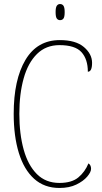

<svg xmlns="http://www.w3.org/2000/svg" viewBox="-20 -923 504 953"><path d="M275 10Q200 10 149.5 -35.5Q99 -81 73.5 -164Q48 -247 48 -358Q48 -528 106.5 -626Q165 -724 277 -724Q356 -724 396.5 -689.5Q437 -655 437 -611Q437 -567 416 -567Q416 -629 384.5 -664Q353 -699 275 -699Q208 -699 163.5 -655Q119 -611 97.5 -534Q76 -457 76 -358Q76 -258 97.5 -180.5Q119 -103 163 -59Q207 -15 275 -15Q336 -15 369 -42.5Q402 -70 419 -112Q432 -104 432 -85Q432 -69 413 -46.5Q394 -24 359 -7Q324 10 275 10ZM278 -823Q268 -823 262 -831Q256 -839 256 -863Q256 -886 262 -894.5Q268 -903 278 -903Q289 -903 295 -894.5Q301 -886 301 -863Q301 -839 295 -831Q289 -823 278 -823Z"/></svg>

Font: Noto Serif Tamil Condensed Thin
Style: Regular
Weight: 100
Width: 3
Designer: Indian Type Foundry, Tom Grace, and the Monotype Design Team
Foundry: Monotype Imaging Inc.
Version: Version 2.004; ttfautohint (v1.8.4.7-5d5b)